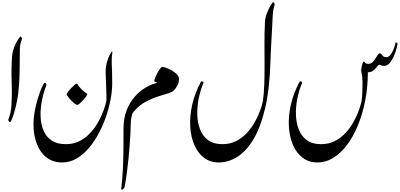

<svg xmlns="http://www.w3.org/2000/svg" viewBox="-20 -1181 3627 1742"><path d="M89.4 -667Q92.3 -707.5 106 -744.9Q119.6 -782.2 136 -809.3Q152.3 -836.4 162.1 -846.7Q169.4 -855 174.8 -843.3Q180.2 -831.5 178.2 -824.7Q176.8 -817.4 172.1 -805.7Q167.5 -793.9 163.6 -772.7Q159.7 -751.5 159.7 -714.4Q159.7 -631.8 158.4 -559.3Q157.2 -486.8 153.3 -419.9Q148.4 -335.9 134 -263.4Q119.6 -190.9 103.3 -141.4Q86.9 -91.8 75.7 -76.2Q70.8 -68.8 62.3 -78.6Q53.7 -88.4 55.2 -94.7Q57.6 -104 63.5 -119.1Q69.3 -134.3 75.7 -161.9Q82 -189.5 84.5 -235.4Q90.3 -334.5 85.9 -443.8Q81.5 -553.2 89.4 -667Z M772 -325.7Q772 -319.3 760.5 -303.7Q749 -288.1 732.9 -270.8Q716.8 -253.4 702.1 -241.2Q687.5 -229 681.6 -229Q673.8 -229 658.2 -241Q642.6 -252.9 625.7 -269.8Q608.9 -286.6 597.2 -302.2Q585.4 -317.9 585.4 -325.7Q585.4 -332.5 596.9 -347.9Q608.4 -363.3 624.5 -380.4Q640.6 -397.5 655 -409.7Q669.4 -421.9 675.8 -421.9Q681.2 -421.4 689 -408Q696.8 -394.5 720.7 -370.1Q744.6 -346.7 758.3 -338.9Q772 -331.1 772 -325.7ZM576.7 127Q644.5 127 698 100.6Q751.5 74.2 792 32.5Q832.5 -9.3 861.1 -57.1Q889.6 -105 907.7 -149.2Q925.8 -193.4 934.6 -224.4Q943.4 -255.4 944.3 -262.2Q946.3 -277.8 945.8 -311.8Q945.3 -345.7 943.6 -387Q941.9 -428.2 940.2 -466.3Q938.5 -504.4 938.5 -527.8Q938.5 -575.7 950.9 -618.2Q963.4 -660.6 977.5 -687.3Q991.7 -713.9 996.1 -713.9Q1001 -713.9 999.3 -704.6Q997.6 -695.3 994.9 -666.5Q992.2 -637.7 994.6 -579.1Q995.6 -568.8 996.8 -529.3Q998 -489.7 998 -422.9Q998 -356.9 983.4 -278.8Q968.8 -200.7 940.9 -120.1Q913.1 -39.6 873 34.2Q833 107.9 782.5 166.3Q731.9 224.6 671.9 258.8Q611.8 293 543.5 293Q461.9 293 403.6 248.5Q345.2 204.1 314.5 125.5Q283.7 46.9 283.7 -55.2Q283.7 -104 292.5 -156.5Q301.3 -209 314.7 -257.8Q328.1 -306.6 342.5 -345.7Q356.9 -384.8 368.9 -407.7Q380.9 -430.7 385.7 -430.7Q389.6 -430.7 396.7 -423.6Q403.8 -416.5 399.4 -405.3Q373.5 -338.4 359.6 -264.9Q345.7 -191.4 348.4 -121.8Q351.1 -52.2 375 3.9Q398.9 60.1 448 93.5Q497.1 127 576.7 127Z M1455.1 -574.7Q1462.9 -574.7 1486.3 -566.2Q1509.8 -557.6 1537.1 -542.5Q1564.5 -527.3 1584.2 -507.3Q1604 -487.3 1604 -463.9Q1604 -431.2 1588.9 -404.1Q1573.7 -377 1556.6 -359.9Q1543 -346.2 1506.3 -334.5Q1469.7 -322.8 1423.6 -308.8Q1377.4 -294.9 1333.5 -273.9Q1264.6 -241.2 1229.2 -205.8Q1193.8 -170.4 1184.6 -157.2Q1179.7 -149.9 1172.6 -119.1Q1165.5 -88.4 1165.5 -36.1Q1165.5 -18.1 1163.6 24.4Q1161.6 66.9 1157.5 125.2Q1153.3 183.6 1146.7 250.2Q1140.1 316.9 1131.3 384.5Q1122.6 452.1 1111.3 511.7Q1109.4 522 1101.1 530.5Q1092.8 539.1 1085.7 540.3Q1078.6 541.5 1080.1 530.3Q1091.3 439 1095.5 339.6Q1099.6 240.2 1100.1 147.7Q1100.6 55.2 1100.6 -15.1Q1100.6 -106.9 1128.4 -178.7Q1156.2 -250.5 1201.7 -302.5Q1247.1 -354.5 1301 -386.2Q1355 -418 1407.2 -429.7Q1396 -433.6 1387.7 -438.5Q1379.4 -443.4 1379.4 -447.8Q1379.4 -455.1 1387.5 -475.3Q1395.5 -495.6 1407.7 -518.6Q1419.9 -541.5 1432.9 -558.1Q1445.8 -574.7 1455.1 -574.7Z M1997.6 127Q2065.4 127 2118.9 100.6Q2172.4 74.2 2212.9 32.5Q2253.4 -9.3 2282 -57.1Q2310.5 -105 2328.6 -149.2Q2346.7 -193.4 2355.5 -224.4Q2364.3 -255.4 2365.2 -262.2Q2375 -334 2377.7 -414.3Q2380.4 -494.6 2380.4 -578.6Q2380.4 -678.2 2379.6 -779.8Q2378.9 -881.3 2383.8 -977.1Q2385.7 -1017.1 2399.2 -1054.4Q2412.6 -1091.8 2428.5 -1119.6Q2444.3 -1147.5 2454.1 -1157.7Q2461.4 -1166 2467 -1154.1Q2472.7 -1142.1 2471.2 -1135.3Q2468.3 -1124 2462.2 -1102.3Q2456.1 -1080.6 2453.6 -1024.4Q2451.7 -983.4 2448.7 -928.5Q2445.8 -873.5 2442.6 -815.9Q2439.5 -758.3 2437 -707.5Q2434.6 -656.7 2433.6 -623Q2426.8 -375 2385.7 -200.4Q2344.7 -25.9 2279.3 83Q2213.9 191.9 2132.6 242.4Q2051.3 293 1964.4 293Q1887.7 293 1831.8 251Q1775.9 209 1743.9 136Q1711.9 63 1706.1 -30.8Q1700.2 -124.5 1723.6 -229.5Q1747.1 -334.5 1802.7 -439Q1806.6 -446.3 1817.9 -441.4Q1829.1 -436.5 1825.7 -428.2Q1797.9 -362.3 1782.7 -286.9Q1767.6 -211.4 1770 -138.2Q1772.5 -64.9 1796.1 -4.9Q1819.8 55.2 1868.9 91.1Q1918 127 1997.6 127Z M2859.4 293Q2782.7 293 2726.8 251Q2670.9 209 2638.9 136Q2606.9 63 2601.1 -30.8Q2595.2 -124.5 2618.7 -229.5Q2642.1 -334.5 2697.8 -439Q2701.7 -446.3 2712.9 -441.4Q2724.1 -436.5 2720.7 -428.2Q2692.9 -362.3 2677.7 -286.9Q2662.6 -211.4 2665 -138.2Q2667.5 -64.9 2691.2 -4.9Q2714.8 55.2 2763.9 91.1Q2813 127 2892.6 127Q2960.4 127 3013.9 100.6Q3067.4 74.2 3107.9 32.5Q3148.4 -9.3 3177 -57.1Q3205.6 -105 3223.6 -149.2Q3241.7 -193.4 3250.5 -224.4Q3259.3 -255.4 3260.3 -262.2Q3266.1 -305.7 3267.6 -346.7Q3269 -387.7 3269 -427.7Q3269 -482.9 3263.2 -506.3Q3257.3 -529.8 3257.3 -543.9Q3257.3 -553.2 3260.5 -571.8Q3263.7 -590.3 3269 -606.2Q3274.4 -622.1 3281.7 -622.1Q3286.1 -622.1 3292.7 -611.8Q3299.3 -601.6 3320.8 -601.6Q3343.8 -601.6 3359.1 -616Q3374.5 -630.4 3386 -649.4Q3397.5 -668.5 3407.2 -682.9Q3417 -697.3 3427.7 -697.3Q3434.6 -697.3 3440.4 -688.5Q3446.3 -679.7 3456.3 -670.9Q3466.3 -662.1 3485.8 -662.1Q3503.9 -662.1 3520.3 -680.9Q3536.6 -699.7 3549.3 -730Q3562 -760.3 3568.4 -793.9Q3569.3 -798.8 3578.6 -793.7Q3587.9 -788.6 3586.9 -783.2Q3583.5 -760.3 3573.7 -726.8Q3564 -693.4 3548.3 -660.4Q3532.7 -627.4 3512 -605.5Q3491.2 -583.5 3466.3 -583.5Q3443.4 -583.5 3436.5 -588.6Q3429.7 -593.8 3421.4 -593.8Q3415 -593.8 3406.7 -583.3Q3398.4 -572.8 3386.7 -559.3Q3375 -545.9 3358.2 -535.4Q3341.3 -524.9 3317.4 -524.9Q3317.4 -396 3294.7 -275.4Q3272 -154.8 3230.5 -51.5Q3189 51.8 3132.1 129.2Q3075.2 206.5 3006.1 249.8Q2937 293 2859.4 293Z"/></svg>

Font: Awami Nastaliq
Style: Regular
Weight: 400
Designer: Peter Martin, SIL International
Foundry: SIL International
Version: Version 3.100